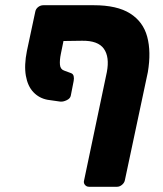

<svg xmlns="http://www.w3.org/2000/svg" viewBox="-20 -591 623 735"><path d="M223 -434 213 -385Q208 -361 209.5 -343.5Q211 -326 225 -321L252 -311Q260 -308 262 -299.5Q264 -291 262 -281L251 -225Q249 -214 235.5 -207.5Q222 -201 211 -202L162 -209Q130 -215 108 -238Q86 -261 79 -301Q72 -341 83 -396L115 -546Q117 -557 126 -564Q135 -571 146 -571H339Q428 -571 478 -539.5Q528 -508 543.5 -450.5Q559 -393 546 -315L458 99Q456 109 447 116.5Q438 124 428 124H321Q311 124 305 116.5Q299 109 302 99L389 -315Q400 -373 377.5 -404.5Q355 -436 294 -435Z"/></svg>

Font: Rubik
Style: Bold Italic
Weight: 700
Italic angle: -12°
Designer: Hubert and Fischer
Foundry: Hubert and Fischer
Version: Version 2.300;gftools[0.9.30]